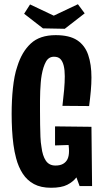

<svg xmlns="http://www.w3.org/2000/svg" viewBox="-20 -879 490 907"><path d="M35 -341Q35 -374 36.5 -404Q38 -434 41 -462.5Q44 -491 49 -517Q54 -543 62 -566Q83 -634 125.5 -673.5Q168 -713 243 -713Q308 -713 344.5 -689Q381 -665 396.5 -620Q412 -575 412 -513Q412 -483 409 -449.5Q406 -416 401 -378L275 -379Q280 -421 283 -455.5Q286 -490 286 -519Q286 -548 281 -568.5Q276 -589 265.5 -600Q255 -611 235 -611Q210 -611 197 -587.5Q184 -564 177 -525Q174 -508 172.5 -489Q171 -470 170 -449Q169 -428 169 -404.5Q169 -381 169 -357Q169 -322 169.5 -291Q170 -260 171 -233Q172 -206 176 -184Q181 -143 196.5 -120Q212 -97 242 -97Q264 -97 278 -105Q292 -113 299 -127.5Q306 -142 306 -166Q306 -172 305.5 -179Q305 -186 304 -194L240 -192V-282L412 -280L415 0H356L341 -41Q325 -20 297.5 -6Q270 8 221 8Q173 8 140.5 -9.5Q108 -27 87.5 -58.5Q67 -90 56 -132Q48 -162 43.5 -195.5Q39 -229 37 -266Q35 -303 35 -341ZM286 -743 183 -745 94 -814 122 -858 234 -805 348 -859 380 -816Z"/></svg>

Font: Truculenta ExtraBold
Style: Regular
Weight: 800
Version: Version 1.002